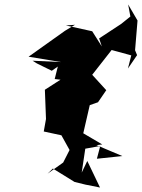

<svg xmlns="http://www.w3.org/2000/svg" viewBox="-20 -847 636 860"><path d="M145 -563 212 -530 239 -549 225 -493 251 -490 181 -445 186 -314 176 -258 255 -241 295 -169 297 -204 291 -174 263 -119 193 -69 217 -92 314 -32 363 -20 428 -7 371 -126 346 -74 362 -181 429 -193 414 -136 528 -148 412 -197 438 -200 353 -250 382 -376 419 -389 456 -443 393 -512 480 -623 568 -599 553 -540 594 -600 585 -622 596 -755 554 -827 564 -773 523 -740 424 -675 436 -639 393 -707 275 -733 316 -736 271 -709 108 -593 254 -569 126 -575Z"/></svg>

Font: Hussar Lance
Style: ExBdObl
Weight: 700
Foundry: Cannot Into Space Fonts, PlusOne Fonts
Version: Version 2.270